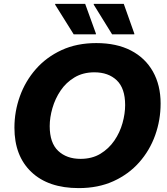

<svg xmlns="http://www.w3.org/2000/svg" viewBox="-20 -953 858 985"><path d="M54 -298Q54 -381 82 -459Q110 -537 164 -598.5Q218 -660 296 -696Q374 -732 474 -732Q578 -732 651.5 -694Q725 -656 764.5 -586Q804 -516 804 -422Q804 -337 776 -259Q748 -181 694 -120Q640 -59 562 -23.5Q484 12 384 12Q228 12 141 -70.5Q54 -153 54 -298ZM235 -306Q235 -220 278.5 -179Q322 -138 393 -138Q452 -138 495 -164Q538 -190 566.5 -231.5Q595 -273 608.5 -321.5Q622 -370 622 -414Q622 -500 579 -541Q536 -582 464 -582Q406 -582 362.5 -556Q319 -530 291 -488.5Q263 -447 249 -398.5Q235 -350 235 -306ZM358 -777 263 -929V-933H417L472 -781V-777ZM555 -777 461 -929V-933H615L669 -781V-777Z"/></svg>

Font: Kufam
Style: Bold Italic
Weight: 700
Italic angle: -11°
Designer: Artur Schmal
Foundry: Original Type
Version: Version 1.301; ttfautohint (v1.8.3)